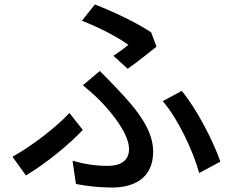

<svg xmlns="http://www.w3.org/2000/svg" viewBox="-20 -803 1040 860"><path d="M488 -553 552 -495C590 -521 656 -574 681 -594L657 -658C594 -701 485 -752 405 -783L347 -710C423 -681 512 -634 555 -602C541 -590 514 -570 488 -553ZM305 -83 320 21C366 30 422 37 482 37C568 37 666 4 666 -124C666 -215 603 -304 504 -406C479 -433 454 -458 427 -485L351 -421C381 -397 413 -368 436 -344C488 -290 558 -200 558 -135C558 -78 512 -60 463 -60C407 -60 358 -68 305 -83ZM872 -28 967 -79C936 -170 860 -317 794 -396L709 -350C778 -270 846 -125 872 -28ZM351 -221 291 -297C233 -234 120 -147 36 -101L96 -17C197 -78 294 -161 351 -221Z"/></svg>

Font: Noto Sans CJK SC Medium
Style: Regular
Weight: 500
Designer: Ryoko NISHIZUKA 西塚涼子 (kana, bopomofo & ideographs); Paul D. Hunt (Latin, Greek & Cyrillic); Sandoll Communications 산돌커뮤니
Foundry: Adobe
Version: Version 2.004;hotconv 1.0.118;makeotfexe 2.5.65603